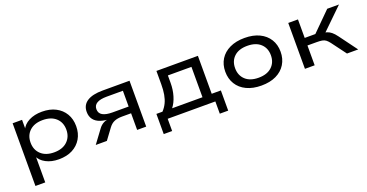

<svg xmlns="http://www.w3.org/2000/svg" viewBox="-33 -1126 3693 1931"><g transform="rotate(-20 1814.0 -160.0)"><path d="M104 180V-491H205V-384H197Q220 -439 279.5 -469.5Q339 -500 419 -500Q504 -500 565.5 -468Q627 -436 661 -379Q695 -322 695 -246Q695 -170 661 -112.5Q627 -55 566 -23Q505 9 419 9Q340 9 281.5 -22Q223 -53 201 -105H209V180ZM398 -73Q488 -73 539 -121Q590 -169 590 -246Q590 -324 539 -371Q488 -418 398 -418Q309 -418 258 -371Q207 -324 207 -246Q207 -168 258 -120.5Q309 -73 398 -73Z M815 0 918 -139Q940 -170 971.5 -186.5Q1003 -203 1050 -203H1062L1054 -196Q987 -197 939.5 -213Q892 -229 867.5 -262Q843 -295 843 -343Q843 -416 900.5 -453.5Q958 -491 1068 -491H1355V0H1258V-178H1161Q1112 -178 1078.5 -164Q1045 -150 1019 -115L934 0ZM1085 -250H1258V-419H1085Q1015 -419 979.5 -398Q944 -377 944 -336Q944 -291 980.5 -270.5Q1017 -250 1085 -250Z M1495 131V-85H1560Q1590 -117 1608 -154.5Q1626 -192 1634.5 -239.5Q1643 -287 1643 -349V-491H2087V-85H2185V131H2095V0H1585V131ZM1663 -84H1988V-409H1736V-329Q1736 -257 1717 -193Q1698 -129 1663 -84Z M2587 9Q2496 9 2429 -23Q2362 -55 2326.5 -113Q2291 -171 2291 -246Q2291 -322 2326.5 -379Q2362 -436 2429 -468Q2496 -500 2587 -500Q2680 -500 2746 -468Q2812 -436 2847.5 -379Q2883 -322 2883 -246Q2883 -171 2847.5 -113Q2812 -55 2746 -23Q2680 9 2587 9ZM2587 -75Q2678 -75 2728.5 -122Q2779 -169 2779 -246Q2779 -323 2728.5 -369.5Q2678 -416 2587 -416Q2496 -416 2446 -369.5Q2396 -323 2396 -246Q2396 -169 2446 -122Q2496 -75 2587 -75Z M3054 0V-491H3158V-293H3272L3471 -491H3597L3348 -249L3330 -280Q3365 -277 3389.5 -269Q3414 -261 3436 -243Q3458 -225 3483 -191L3624 0H3504L3387 -157Q3369 -180 3353 -192Q3337 -204 3314.5 -208Q3292 -212 3256 -212H3158V0Z"/></g></svg>

Font: Nunito Sans 10pt Expanded Medium
Style: Regular
Weight: 500
Width: 7
Designer: Vernon Adams
Foundry: Vernon Adams
Version: Version 3.101;gftools[0.9.27]